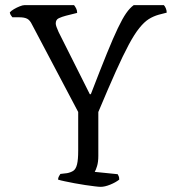

<svg xmlns="http://www.w3.org/2000/svg" viewBox="-20 -724 672 744"><path d="M370 0Q363 0 347 -2Q331 -4 310 -7Q289 -10 268.5 -14Q248 -18 231 -21.5Q214 -25 205 -28Q205 -35 208.5 -41Q212 -47 214 -50L240 -53Q255 -56 264.5 -62.5Q274 -69 278.5 -87Q283 -105 283 -140V-290L104 -629Q96 -646 85 -651.5Q74 -657 55 -657H28Q26 -660 22.5 -664.5Q19 -669 18 -676Q23 -682 34 -688.5Q45 -695 56.5 -699.5Q68 -704 74 -704H267Q271 -699 275 -691.5Q279 -684 279 -674L235 -663Q220 -659 208 -653.5Q196 -648 196 -633Q196 -628 199 -619.5Q202 -611 207 -600L328 -359H332Q369 -455 394 -516.5Q419 -578 437 -615.5Q455 -653 469 -673Q483 -693 498 -704H615Q619 -700 622.5 -692Q626 -684 626 -675L595 -667Q574 -661 556.5 -650Q539 -639 520 -615.5Q501 -592 479 -551Q457 -510 428.5 -446.5Q400 -383 361 -290V-120Q361 -96 356 -80Q351 -64 347 -58L436 -49Q438 -45 440 -41Q442 -37 442 -28Q428 -17 407 -8.5Q386 0 370 0Z"/></svg>

Font: Texturina Medium 12pt ExtraLight
Style: Regular
Weight: 250
Version: Version 1.002